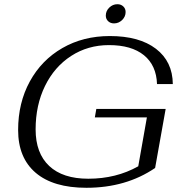

<svg xmlns="http://www.w3.org/2000/svg" viewBox="-20 -881 854 911"><path d="M66 -264Q66 -393 121.5 -494.5Q177 -596 276 -653Q375 -710 501 -710Q641 -710 720 -649.5Q799 -589 800 -482H725Q722 -571 663 -619Q604 -667 497 -667Q397 -667 317.5 -615.5Q238 -564 193.5 -473Q149 -382 149 -267Q149 -154 213.5 -93.5Q278 -33 399 -33Q531 -33 636 -92L677 -324H430L437 -364H766L716 -84Q578 10 390 10Q233 10 149.5 -61Q66 -132 66 -264ZM482 -807Q482 -829 498.5 -845Q515 -861 537 -861Q554 -861 565 -850.5Q576 -840 576 -824Q576 -802 559.5 -786Q543 -770 521 -770Q504 -770 493 -780.5Q482 -791 482 -807Z"/></svg>

Font: Fahkwang Light
Style: Italic
Weight: 300
Italic angle: -10°
Version: Version 1.000; ttfautohint (v1.6)